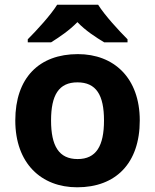

<svg xmlns="http://www.w3.org/2000/svg" viewBox="-20 -879 659 816"><path d="M397 -859H223C195 -814 135 -749 98 -712V-699H197C232 -721 274 -749 309 -785C343 -749 388 -720 423 -699H522V-712C486 -748 425 -814 397 -859ZM574 -367C574 -548 464 -649 311 -649C146 -649 45 -548 45 -367C45 -185 155 -83 308 -83C472 -83 574 -185 574 -367ZM197 -367C197 -475 230 -529 309 -529C389 -529 422 -475 422 -367C422 -259 389 -203 310 -203C230 -203 197 -259 197 -367Z"/></svg>

Font: Noto Sans Kannada UI
Style: Bold
Weight: 700
Designer: Jelle Bosma - Monotype Design Team
Foundry: Monotype Imaging Inc.
Version: Version 2.005